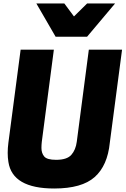

<svg xmlns="http://www.w3.org/2000/svg" viewBox="-20 -1064 718 1098"><path d="M478 -854H298L188 -1044H348L403 -970L478 -1044H638ZM290 14Q51 14 28 -138Q24 -162 24 -190Q24 -217 28 -248L98 -780H288L219 -253Q217 -235 217 -218Q217 -188 233 -169Q249 -150 301 -150Q363 -150 388 -178.5Q413 -207 419 -253L488 -780H678L608 -248Q595 -117 521.5 -51.5Q448 14 290 14Z"/></svg>

Font: Tanohe Sans ExtraBold
Style: Italic
Weight: 800
Designer: Village Type and Design LLC & Cristiano Sobral
Foundry: Cooper Hewitt Smithsonian Design Museum
Version: Version 1.00;September 29, 2021;FontCreator 13.0.0.2655 64-b